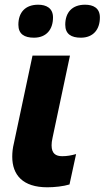

<svg xmlns="http://www.w3.org/2000/svg" viewBox="-20 -785 444 815"><path d="M323 -625C376 -625 404 -660 404 -711C404 -751 376 -765 341 -765C287 -765 257 -733 257 -680C257 -640 283 -625 323 -625ZM124 -625C177 -625 205 -660 205 -711C205 -751 176 -765 142 -765C88 -765 58 -733 58 -680C58 -640 84 -625 124 -625ZM181 10C211 10 249 6 275 -2L303 -131C282 -125 264 -122 244 -122C217 -122 199 -133 199 -168C199 -177 200 -187 203 -200L277 -549H118L39 -177C34 -157 32 -138 32 -120C32 -42 77 10 181 10Z"/></svg>

Font: Noto Sans SemiCondensed ExtraBold
Style: Italic
Weight: 800
Width: 4
Italic angle: -12°
Designer: Monotype Design Team
Foundry: Monotype Imaging Inc.
Version: Version 2.013